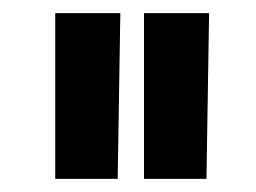

<svg xmlns="http://www.w3.org/2000/svg" viewBox="-20 -751 390 292"><path d="M163 -731Q162 -668 161 -605.5Q160 -543 159 -479H64V-731ZM298 -731Q297 -668 296 -605.5Q295 -543 294 -479H199V-731Z"/></svg>

Font: Josefin Sans Thin SemiBold
Style: Regular
Weight: 600
Version: Version 2.000